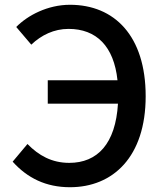

<svg xmlns="http://www.w3.org/2000/svg" viewBox="-20 -770 686 804"><path d="M180 -336H474C464 -168 388 -88 270 -88C197 -88 142 -119 95 -167L33 -93C95 -24 173 14 273 14C453 14 590 -113 590 -367C590 -620 459 -750 273 -750C180 -750 96 -706 48 -657L111 -583C153 -623 206 -649 267 -649C384 -649 457 -576 472 -434H180Z"/></svg>

Font: GenYoGothic2 TW M
Style: Regular
Weight: 500
Version: Version 2.100;PS 2.1;hotconv 16.6.51;makeotf.lib2.5.65220 DE